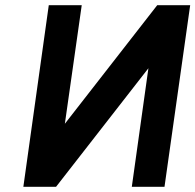

<svg xmlns="http://www.w3.org/2000/svg" viewBox="-20 -720 753 740"><path d="M713 -700 614 0H488L552 -457L196 0H70L168 -700H295L230 -243L586 -700Z"/></svg>

Font: Unageo
Style: Bold-Italic
Weight: 700
Designer: Richard Sepsi
Foundry: Richard Sepsi
Version: Version 2.000